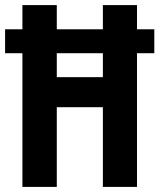

<svg xmlns="http://www.w3.org/2000/svg" viewBox="-24 -827 626 754"><path d="M64 -93V-618H-4V-712H64V-807H199V-712H380V-807H514V-712H582V-618H514V-93H380V-406H199V-93ZM199 -524H380V-618H199Z"/></svg>

Font: Noto Sans Kannada UI ExtraCondensed
Style: Bold
Weight: 700
Width: 2
Designer: Jelle Bosma - Monotype Design Team
Foundry: Monotype Imaging Inc.
Version: Version 2.005; ttfautohint (v1.8.4.7-5d5b)